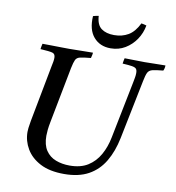

<svg xmlns="http://www.w3.org/2000/svg" viewBox="-97 -1001 1007 1098"><g transform="rotate(10 406.0 -451.5)"><path d="M348 11Q264 11 209.5 -17.5Q155 -46 128 -92Q101 -138 101 -190Q101 -198 102.5 -213Q104 -228 109 -255L171 -581Q175 -599 177 -611.5Q179 -624 179 -634Q179 -656 162.5 -661Q146 -666 92 -669Q94 -685 98 -701Q118 -701 147.5 -700.5Q177 -700 207 -699.5Q237 -699 255 -699Q282 -699 322 -700Q362 -701 391 -701Q391 -694 389 -685.5Q387 -677 385 -669Q342 -665 323 -660.5Q304 -656 297 -641.5Q290 -627 283 -593L221 -272Q215 -242 213 -221.5Q211 -201 211 -187Q211 -134 232.5 -102Q254 -70 290.5 -56Q327 -42 371 -42Q435 -42 477 -68.5Q519 -95 544.5 -140.5Q570 -186 581 -243L647 -573Q650 -589 652.5 -602.5Q655 -616 655 -629Q655 -646 648.5 -653.5Q642 -661 623.5 -664Q605 -667 569 -669Q571 -685 575 -701Q598 -701 634 -700Q670 -699 692 -699Q714 -699 748 -700Q782 -701 812 -701Q812 -684 805 -670Q762 -666 742.5 -661Q723 -656 715.5 -640.5Q708 -625 701 -589L632 -248Q616 -169 581.5 -110.5Q547 -52 490 -20.5Q433 11 348 11ZM387 -914Q390 -862 418 -841.5Q446 -821 492 -821Q539 -821 574.5 -842Q610 -863 635 -914Q643 -913 650.5 -911Q658 -909 665 -907Q657 -862 632 -825Q607 -788 569.5 -765.5Q532 -743 485 -743Q423 -743 386.5 -785.5Q350 -828 355 -907Q364 -909 370.5 -911Q377 -913 387 -914Z"/></g></svg>

Font: Tiro Devanagari Sanskrit
Style: Italic
Weight: 400
Italic angle: -11°
Designer: Devanagari: John Hudson & Fiona Ross, assisted by Paul Hanslow. Latin: John Hudson with Paul Hanslow, assisted by Kaja S
Foundry: Tiro Typeworks Ltd.
Version: Version 1.52